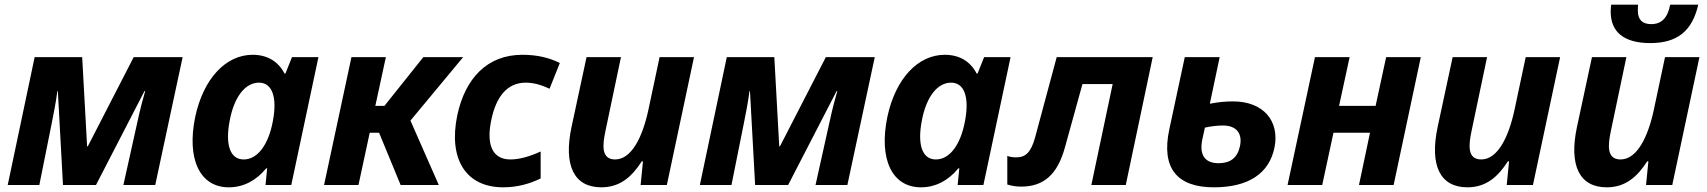

<svg xmlns="http://www.w3.org/2000/svg" viewBox="-20 -790 7290 820"><path d="M13 0H148L201 -264C209 -306 218 -347 225 -401H227L249 0H390L597 -401H600C591 -371 578 -321 567 -270L507 0H643L760 -546H551L355 -165H352L331 -546H128Z M957 10C1020 10 1074 -19 1117 -71H1121L1114 0H1224L1340 -546H1227L1199 -476H1195C1169 -527 1122 -556 1059 -556C944 -556 849 -454 814 -292C776 -110 834 10 957 10ZM1021 -109C963 -109 941 -171 961 -275C980 -376 1027 -437 1086 -437C1143 -437 1165 -374 1145 -271C1126 -170 1079 -109 1021 -109Z M1364 0H1511L1559 -223H1599L1691 0H1854L1733 -275L1958 -546H1788L1622 -338H1583L1628 -546H1481Z M2129 10C2189 10 2243 -5 2289 -28V-143C2244 -122 2198 -109 2160 -109C2083 -109 2055 -172 2079 -281C2099 -375 2145 -437 2225 -437C2260 -437 2293 -427 2327 -411L2371 -521C2326 -543 2276 -556 2211 -556C2061 -556 1967 -456 1933 -298C1894 -110 1970 10 2129 10Z M2548 10C2629 10 2679 -36 2721 -101H2726L2716 0H2828L2944 -546H2797L2749 -320C2724 -204 2677 -109 2607 -109C2546 -109 2554 -173 2565 -227L2632 -546H2485L2421 -248C2386 -84 2431 10 2548 10Z M2969 0H3104L3157 -264C3165 -306 3174 -347 3181 -401H3183L3205 0H3346L3553 -401H3556C3547 -371 3534 -321 3523 -270L3463 0H3599L3716 -546H3507L3311 -165H3308L3287 -546H3084Z M3913 10C3976 10 4030 -19 4073 -71H4077L4070 0H4180L4296 -546H4183L4155 -476H4151C4125 -527 4078 -556 4015 -556C3900 -556 3805 -454 3770 -292C3732 -110 3790 10 3913 10ZM3977 -109C3919 -109 3897 -171 3917 -275C3936 -376 3983 -437 4042 -437C4099 -437 4121 -374 4101 -271C4082 -170 4035 -109 3977 -109Z M4341 7C4437 7 4496 -44 4528 -160L4603 -431H4732L4641 0H4788L4903 -546H4493L4401 -204C4383 -138 4359 -117 4318 -118C4306 -118 4293 -120 4282 -124V-2C4301 4 4321 7 4341 7Z M5164 10C5312 10 5400 -49 5423 -159C5446 -272 5377 -357 5246 -357C5216 -357 5181 -354 5147 -347L5189 -546H5040L4974 -238C4938 -71 5008 10 5164 10ZM5115 -195 5126 -245C5153 -251 5180 -254 5203 -254C5258 -254 5287 -223 5276 -167C5265 -115 5234 -93 5184 -93C5126 -93 5101 -128 5115 -195Z M5479 0H5627L5675 -223H5831L5784 0H5932L6048 -546H5900L5855 -338H5699L5744 -546H5596Z M6247 10C6328 10 6378 -36 6420 -101H6425L6415 0H6527L6643 -546H6496L6448 -320C6423 -204 6376 -109 6306 -109C6245 -109 6253 -173 6264 -227L6331 -546H6184L6120 -248C6085 -84 6130 10 6247 10Z M7028 -606C7143 -606 7207 -657 7233 -770H7113C7102 -713 7076 -687 7032 -687C6994 -687 6975 -706 6975 -744C6975 -756 6975 -760 6976 -770H6861C6860 -760 6859 -749 6859 -740C6859 -653 6916 -606 7028 -606ZM6842 10C6923 10 6973 -36 7015 -101H7020L7010 0H7122L7238 -546H7091L7043 -320C7018 -204 6971 -109 6901 -109C6840 -109 6848 -173 6859 -227L6926 -546H6779L6715 -248C6680 -84 6725 10 6842 10Z"/></svg>

Font: Noto Sans
Style: Bold Italic
Weight: 700
Italic angle: -12°
Designer: Monotype Design Team
Foundry: Monotype Imaging Inc.
Version: Version 2.013